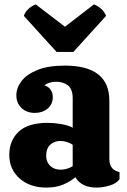

<svg xmlns="http://www.w3.org/2000/svg" viewBox="-20 -842 577 869"><path d="M190 7Q115 7 68.5 -34.5Q22 -76 22 -141Q22 -206 64.5 -246Q107 -286 196 -286Q225 -286 257 -280.5Q289 -275 309 -264V-397Q309 -439 287.5 -455.5Q266 -472 235 -472Q202 -472 181 -456Q201 -449 210 -434.5Q219 -420 219 -403Q219 -370 195.5 -350.5Q172 -331 138 -331Q100 -331 77 -353.5Q54 -376 54 -410Q54 -444 77 -474.5Q100 -505 148.5 -525Q197 -545 274 -545Q475 -545 475 -386V-121Q475 -73 521 -63V-31Q508 -12 477 -2.5Q446 7 417 7Q349 7 321 -40Q301 -22 268 -7.5Q235 7 190 7ZM255 -74Q269 -74 284 -78.5Q299 -83 309 -90V-187Q299 -194 283.5 -199Q268 -204 253 -204Q227 -204 208 -187.5Q189 -171 189 -136Q189 -109 207 -91.5Q225 -74 255 -74ZM236 -607 88 -770Q93 -787 108 -801Q123 -815 142 -822L274 -721L405 -822Q424 -815 439 -801Q454 -787 460 -770L312 -607Z"/></svg>

Font: Calistoga
Style: Regular
Weight: 400
Designer: Yvonne Schuttler, Eben Sorkin
Foundry: www.sorkintype.com
Version: Version 1.010; ttfautohint (v1.8.4.7-5d5b)